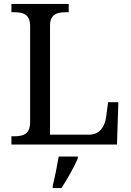

<svg xmlns="http://www.w3.org/2000/svg" viewBox="-20 -734 663 975"><path d="M38 0H574L581 -215H529L519 -140C513 -97 491 -50 431 -50H234V-604C234 -663 272 -672 316 -672H329V-714H38V-672H51C96 -672 133 -663 133 -600V-114C133 -51 96 -42 51 -42H38ZM248 221H292C320 179 357 113 375 71V61H278C270 109 259 164 248 208Z"/></svg>

Font: Noto Serif Thai
Style: Regular
Weight: 400
Designer: Monotype Design Team
Foundry: Monotype Imaging Inc.
Version: Version 1.901